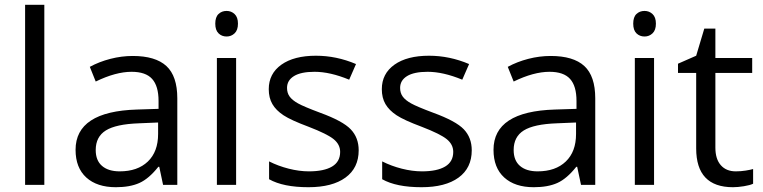

<svg xmlns="http://www.w3.org/2000/svg" viewBox="-20 -780 3218 810"><path d="M167 0H85.9V-759.8H167Z M668 0 651.9 -76.2H647.9Q607.9 -25.9 568.1 -8.1Q528.3 9.8 468.8 9.8Q389.2 9.8 344 -31.2Q298.8 -72.3 298.8 -147.9Q298.8 -310.1 558.1 -317.9L648.9 -320.8V-354Q648.9 -417 621.8 -447Q594.7 -477.1 535.2 -477.1Q468.3 -477.1 383.8 -436L358.9 -498Q398.4 -519.5 445.6 -531.7Q492.7 -543.9 540 -543.9Q635.7 -543.9 681.9 -501.5Q728 -459 728 -365.2V0ZM484.9 -57.1Q560.5 -57.1 603.8 -98.6Q647 -140.1 647 -214.8V-263.2L565.9 -259.8Q469.2 -256.3 426.5 -229.7Q383.8 -203.1 383.8 -147Q383.8 -103 410.4 -80.1Q437 -57.1 484.9 -57.1Z M976.1 0H895V-535.2H976.1ZM888.2 -680.2Q888.2 -708 901.9 -720.9Q915.5 -733.9 936 -733.9Q955.6 -733.9 969.7 -720.7Q983.9 -707.5 983.9 -680.2Q983.9 -652.8 969.7 -639.4Q955.6 -626 936 -626Q915.5 -626 901.9 -639.4Q888.2 -652.8 888.2 -680.2Z M1493.2 -146Q1493.2 -71.3 1437.5 -30.8Q1381.8 9.8 1281.2 9.8Q1174.8 9.8 1115.2 -23.9V-99.1Q1153.8 -79.6 1198 -68.4Q1242.2 -57.1 1283.2 -57.1Q1346.7 -57.1 1380.9 -77.4Q1415 -97.7 1415 -139.2Q1415 -170.4 1387.9 -192.6Q1360.8 -214.8 1282.2 -245.1Q1207.5 -272.9 1176 -293.7Q1144.5 -314.5 1129.2 -340.8Q1113.8 -367.2 1113.8 -403.8Q1113.8 -469.2 1167 -507.1Q1220.2 -544.9 1313 -544.9Q1399.4 -544.9 1481.9 -509.8L1453.1 -443.8Q1372.6 -477.1 1307.1 -477.1Q1249.5 -477.1 1220.2 -459Q1190.9 -440.9 1190.9 -409.2Q1190.9 -387.7 1201.9 -372.6Q1212.9 -357.4 1237.3 -343.8Q1261.7 -330.1 1331.1 -304.2Q1426.3 -269.5 1459.7 -234.4Q1493.2 -199.2 1493.2 -146Z M1970.2 -146Q1970.2 -71.3 1914.6 -30.8Q1858.9 9.8 1758.3 9.8Q1651.9 9.8 1592.3 -23.9V-99.1Q1630.9 -79.6 1675 -68.4Q1719.2 -57.1 1760.3 -57.1Q1823.7 -57.1 1857.9 -77.4Q1892.1 -97.7 1892.1 -139.2Q1892.1 -170.4 1865 -192.6Q1837.9 -214.8 1759.3 -245.1Q1684.6 -272.9 1653.1 -293.7Q1621.6 -314.5 1606.2 -340.8Q1590.8 -367.2 1590.8 -403.8Q1590.8 -469.2 1644 -507.1Q1697.3 -544.9 1790 -544.9Q1876.5 -544.9 1959 -509.8L1930.2 -443.8Q1849.6 -477.1 1784.2 -477.1Q1726.6 -477.1 1697.3 -459Q1668 -440.9 1668 -409.2Q1668 -387.7 1679 -372.6Q1689.9 -357.4 1714.4 -343.8Q1738.8 -330.1 1808.1 -304.2Q1903.3 -269.5 1936.8 -234.4Q1970.2 -199.2 1970.2 -146Z M2431.2 0 2415 -76.2H2411.1Q2371.1 -25.9 2331.3 -8.1Q2291.5 9.8 2231.9 9.8Q2152.3 9.8 2107.2 -31.2Q2062 -72.3 2062 -147.9Q2062 -310.1 2321.3 -317.9L2412.1 -320.8V-354Q2412.1 -417 2385 -447Q2357.9 -477.1 2298.3 -477.1Q2231.4 -477.1 2147 -436L2122.1 -498Q2161.6 -519.5 2208.7 -531.7Q2255.9 -543.9 2303.2 -543.9Q2398.9 -543.9 2445.1 -501.5Q2491.2 -459 2491.2 -365.2V0ZM2248 -57.1Q2323.7 -57.1 2366.9 -98.6Q2410.2 -140.1 2410.2 -214.8V-263.2L2329.1 -259.8Q2232.4 -256.3 2189.7 -229.7Q2147 -203.1 2147 -147Q2147 -103 2173.6 -80.1Q2200.2 -57.1 2248 -57.1Z M2739.3 0H2658.2V-535.2H2739.3ZM2651.4 -680.2Q2651.4 -708 2665 -720.9Q2678.7 -733.9 2699.2 -733.9Q2718.8 -733.9 2732.9 -720.7Q2747.1 -707.5 2747.1 -680.2Q2747.1 -652.8 2732.9 -639.4Q2718.8 -626 2699.2 -626Q2678.7 -626 2665 -639.4Q2651.4 -652.8 2651.4 -680.2Z M3084 -57.1Q3105.5 -57.1 3125.5 -60.3Q3145.5 -63.5 3157.2 -66.9V-4.9Q3144 1.5 3118.4 5.6Q3092.8 9.8 3072.3 9.8Q2917 9.8 2917 -153.8V-472.2H2840.3V-511.2L2917 -544.9L2951.2 -659.2H2998V-535.2H3153.3V-472.2H2998V-157.2Q2998 -108.9 3021 -83Q3043.9 -57.1 3084 -57.1Z"/></svg>

Font: f02724691
Style: Regular
Weight: 400
Foundry: Ascender Corporation
Version: Version 1.10